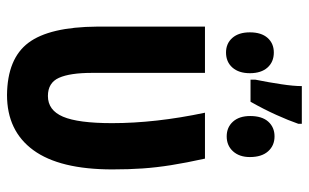

<svg xmlns="http://www.w3.org/2000/svg" viewBox="-184 -674 868 539"><g transform="rotate(90 249.5 -405.0)"><path d="M247.1 8.8Q145 7.8 100.6 -51.3Q56.2 -110.4 55.2 -244.1V-546.9H185.1V-230Q185.1 -168 199 -137Q212.9 -106 250 -106Q290 -106 308.1 -148.4Q326.2 -190.9 326.2 -286.1Q326.2 -408.2 296.9 -546.9H425.8Q437.5 -493.7 444.1 -452.1Q450.7 -410.6 453.4 -371.8Q456.1 -333 456.1 -287.1Q456.1 -139.2 402.1 -65.2Q348.1 8.8 247.1 8.8ZM328.1 -818.8V-809.1Q318.8 -782.2 303 -747.1Q287.1 -711.9 266.1 -674.8H204.1V-688Q211.9 -727.1 217 -761.5Q222.2 -795.9 222.2 -818.8ZM363.3 -742.2Q389.2 -742.2 405.3 -724.1Q421.4 -706.1 421.4 -672.9Q421.4 -643.6 405.3 -625.7Q389.2 -607.9 363.3 -607.9Q337.9 -607.9 322 -625.5Q306.2 -643.1 306.2 -673.8Q306.2 -707 322 -724.6Q337.9 -742.2 363.3 -742.2ZM127.9 -740.2Q154.3 -740.2 170.2 -722.4Q186 -704.6 186 -672.9Q186 -642.1 170.2 -624Q154.3 -606 127.9 -606Q102.5 -606 86.9 -623.8Q71.3 -641.6 71.3 -672.9Q71.3 -705.1 86.9 -722.7Q102.5 -740.2 127.9 -740.2Z"/></g></svg>

Font: Open Sans Condensed
Style: Bold
Weight: 700
Width: 3
Designer: Monotype Design Team
Foundry: Monotype Imaging Inc.
Version: Version 3.003; ttfautohint (v1.8.4)